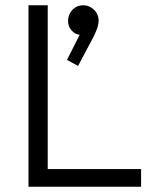

<svg xmlns="http://www.w3.org/2000/svg" viewBox="-20 -708 594 728"><path d="M234 -481 282 -576Q265 -578 251.5 -592.5Q238 -607 238 -629Q238 -653 254.5 -670.5Q271 -688 296 -688Q319 -688 336.5 -671Q354 -654 354 -629Q354 -619 350 -605.5Q346 -592 336 -571L276 -458ZM88 0V-688H161V-67H515V0Z"/></svg>

Font: Outfit Light
Style: Regular
Weight: 300
Designer: Rodrigo Fuenzalida
Foundry: fragTYPE
Version: Version 1.100; ttfautohint (v1.8.4.7-5d5b)